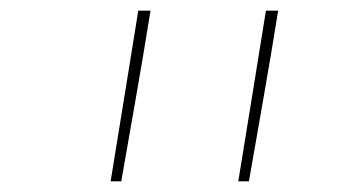

<svg xmlns="http://www.w3.org/2000/svg" viewBox="-20 -792 640 361"><path d="M188 -451Q201 -531 214 -611Q227 -691 240 -772H263Q250 -691 236 -611Q222 -531 208 -451ZM428 -451Q441 -531 454 -611Q467 -691 480 -772H503Q490 -691 476 -611Q462 -531 448 -451Z"/></svg>

Font: Iosevka Slab Thin Extended
Style: Italic
Weight: 100
Width: 7
Italic angle: -9°
Monospace: yes
Designer: Belleve Invis
Foundry: Belleve Invis
Version: Version 11.1.0; ttfautohint (v1.8.3)